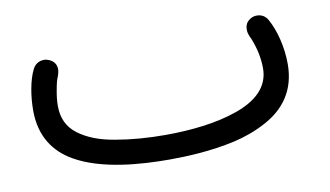

<svg xmlns="http://www.w3.org/2000/svg" viewBox="-49 -439 968 564"><g transform="rotate(-10 435.0 -157.0)"><path d="M46.9 -182.1C46.9 -104.5 82.5 -54.7 136.2 -23.9C215.8 21.5 331.5 29.3 417.5 29.3C470.2 29.3 541.5 25.9 611.3 10.3C646 2.4 678.2 -9.3 708 -25.4C767.1 -56.6 807.1 -107.4 807.1 -187C807.1 -237.3 793.9 -289.6 773.9 -324.7C763.7 -341.8 748 -342.8 741.7 -342.8C735.4 -342.8 729.5 -341.3 723.6 -337.9C706.5 -328.1 706.1 -313.5 706.1 -306.2C706.1 -300.3 707.5 -294.4 710 -288.1C715.3 -277.8 720.7 -263.2 726.1 -243.7C731 -224.1 733.4 -205.1 733.4 -187C733.4 -131.8 693.8 -95.7 632.3 -74.2C570.8 -52.2 493.2 -43.9 417.5 -43.9C364.3 -43.9 314.9 -47.9 270 -55.7C224.6 -63 188.5 -77.1 161.6 -97.2C134.3 -117.2 120.6 -145.5 120.6 -182.1C120.6 -196.3 122.1 -212.4 125.5 -229.5C128.4 -246.6 131.8 -260.3 136.2 -269.5C138.7 -276.9 140.1 -283.2 140.1 -289.1C140.1 -302.7 133.3 -313 120.1 -319.3C114.7 -321.8 109.4 -323.2 104 -323.2C96.2 -323.2 79.6 -320.8 70.3 -302.7C54.2 -271 46.9 -222.7 46.9 -182.1Z"/></g></svg>

Font: Mikhak
Style: Regular
Weight: 400
Designer: Amin Abedi
Version: Version 3.2